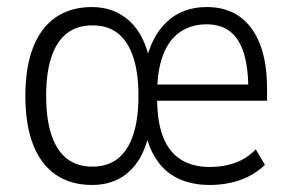

<svg xmlns="http://www.w3.org/2000/svg" viewBox="-20 -517 827 545"><path d="M241 8Q181 8 138.5 -21Q96 -50 74 -106.5Q52 -163 52 -245Q52 -326 74 -382.5Q96 -439 138.5 -468Q181 -497 241 -497Q305 -497 348.5 -456.5Q392 -416 407 -337H393Q409 -413 453.5 -455Q498 -497 567 -497Q622 -497 660 -470Q698 -443 718 -391.5Q738 -340 738 -266V-231H412V-277H701L685 -260Q685 -323 672.5 -364.5Q660 -406 634 -427Q608 -448 566 -448Q523 -448 491 -426Q459 -404 442.5 -360Q426 -316 426 -250V-239Q426 -171 443 -128Q460 -85 493.5 -64Q527 -43 575 -43Q615 -43 648 -55Q681 -67 706 -93L732 -49Q700 -19 660.5 -5.5Q621 8 575 8Q527 8 489.5 -8.5Q452 -25 427 -60Q402 -95 391 -148H405Q396 -99 374.5 -64Q353 -29 319.5 -10.5Q286 8 241 8ZM242 -44Q285 -44 314 -66.5Q343 -89 358 -134Q373 -179 373 -245Q373 -311 358 -355.5Q343 -400 314.5 -422.5Q286 -445 242 -445Q199 -445 170 -422.5Q141 -400 126 -355.5Q111 -311 111 -245Q111 -179 126 -134Q141 -89 170 -66.5Q199 -44 242 -44Z"/></svg>

Font: Nunito Sans 10pt Condensed Light
Style: Regular
Weight: 300
Width: 3
Designer: Vernon Adams
Foundry: Vernon Adams
Version: Version 3.101;gftools[0.9.27]